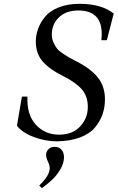

<svg xmlns="http://www.w3.org/2000/svg" viewBox="-20 -727 617 1008"><path d="M69 -67 95 -220H124Q120 -125 168 -72.5Q216 -20 290 -20Q361 -20 401 -63.5Q441 -107 441 -165Q441 -222 409.5 -258Q378 -294 313 -327Q244 -360 206 -402Q168 -444 168 -509Q168 -543 180 -576Q192 -609 217 -639.5Q242 -670 289 -688.5Q336 -707 398 -707Q512 -707 577 -656L541 -516H512Q530 -672 391 -672Q327 -672 289.5 -636Q252 -600 252 -545Q252 -523 261 -503.5Q270 -484 279.5 -472Q289 -460 311.5 -445Q334 -430 344 -424.5Q354 -419 381 -405Q459 -365 495 -318.5Q531 -272 531 -206Q531 -163 518 -126Q505 -89 477.5 -56.5Q450 -24 399 -5Q348 14 278 15Q219 15 158 -7.5Q97 -30 69 -67ZM186 247Q241 194 241 156Q241 141 231.5 121Q222 101 222 86Q222 69 234.5 56.5Q247 44 266 44Q291 44 303.5 59.5Q316 75 316 98Q316 131 296 163.5Q276 196 254.5 216Q233 236 200 261Z"/></svg>

Font: Heuristica
Style: Italic
Weight: 400
Italic angle: -13°
Version: Version 1.0.2